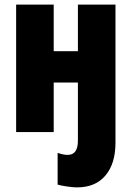

<svg xmlns="http://www.w3.org/2000/svg" viewBox="-20 -573 572 833"><path d="M481 46Q481 137 437.5 188.5Q394 240 314 240Q297 240 270 236Q243 232 230 228V90Q254 99 274 99Q318 99 318 37V-215H213V0H50V-553H213V-351H318V-553H481Z"/></svg>

Font: Noto Sans UI CondBlack
Style: Regular
Weight: 900
Width: 3
Designer: Monotype Design Team
Foundry: Monotype Imaging Inc.
Version: Version 1.001